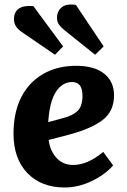

<svg xmlns="http://www.w3.org/2000/svg" viewBox="-20 -818 564 852"><path d="M318 -526Q399 -526 442.5 -491Q486 -456 486 -395Q486 -326 438 -287.5Q390 -249 292 -222L196 -197Q202 -149 230.5 -117.5Q259 -86 305 -86Q369 -86 438 -144L482 -84Q445 -42 386 -14Q327 14 267 14Q163 14 101.5 -50Q40 -114 40 -225Q40 -319 74 -386Q108 -453 171 -489.5Q234 -526 318 -526ZM346 -393Q346 -454 300 -454Q257 -454 228.5 -411Q200 -368 194 -276L260 -294Q303 -305 324.5 -326Q346 -347 346 -393ZM265 -685Q251 -696 242 -708.5Q233 -721 233 -739Q233 -769 254.5 -786Q276 -803 317 -796L440 -612L402 -575ZM75 -677Q42 -700 42 -732Q42 -798 128 -791L260 -612L224 -575Z"/></svg>

Font: Literata 12pt
Style: Bold Italic
Weight: 700
Italic angle: -2°
Designer: Latin by Veronika Burian and Jose Scaglione. Greek by Irene Vlachou. Cyrillic by Vera Evstafieva
Foundry: TypeTogether
Version: Version 3.002